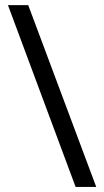

<svg xmlns="http://www.w3.org/2000/svg" viewBox="-20 -734 407 754"><path d="M357.9 0H276.9L11.2 -713.9H90.8Z"/></svg>

Font: OpenSansHebrew-Regular
Style: Regular
Weight: 400
Foundry: Ascender Corporation, Yanek Iontef
Version: Version 2.001;PS 002.001;hotconv 1.0.70;makeotf.lib2.5.58329